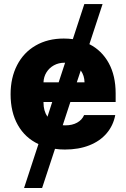

<svg xmlns="http://www.w3.org/2000/svg" viewBox="-20 -727 622 946"><path d="M420.4 -509.3Q481.4 -478.5 515.6 -416.5Q549.8 -354.5 549.8 -266.6V-224.6H326.7L289.1 -109.9L302.7 -109.4Q335.9 -109.4 360.1 -122.8Q384.3 -136.2 394.5 -160.2H547.9Q538.1 -108.4 505.4 -70.1Q472.7 -31.7 420.2 -11Q367.7 9.8 299.8 9.8Q272.9 9.8 251 6.3L187.5 199.2H98.6L169.4 -17.1Q103.5 -47.9 67.9 -111.1Q32.2 -174.3 32.2 -262.7Q32.2 -344.2 64.5 -406.5Q96.7 -468.8 156 -502.9Q215.3 -537.1 293.9 -537.1Q316.9 -537.1 338.9 -534.2L395.5 -707H485.4ZM213.9 -151.9 237.3 -224.6H194.3V-221.7Q194.3 -180.2 213.9 -151.9ZM269 -321.3 300.8 -418H297.9Q269 -418 245.8 -405.3Q222.7 -392.6 209 -370.6Q195.3 -348.6 194.3 -321.3ZM396.5 -321.3Q396 -354.5 377.9 -379.9L358.4 -321.3Z"/></svg>

Font: Pretendard ExtraBold
Style: Regular
Weight: 800
Designer: Base glyphs from Inter by Rasmus Andersson; Hangeul glyphs from Noto Sans CJK(Source Han Sans) by Jang Soo-young and Kan
Foundry: Kil Hyung-jin
Version: Version 1.309